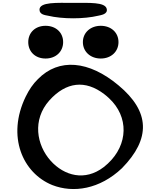

<svg xmlns="http://www.w3.org/2000/svg" viewBox="-20 -1291 1070 1332"><path d="M343 -7C489 50 672 22 826 -124C1027 -329 1021 -517 802 -699C597 -871 388 -890 243 -742C209 -709 182 -669 158 -620C25 -345 137 -90 343 -7ZM703 -638C714 -630 725 -620 736 -610C875 -481 870 -288 728 -156C719 -148 710 -140 700 -132C569 -31 425 -72 332 -175C233 -285 203 -460 322 -594C439 -724 572 -738 703 -638ZM679 -885C751 -885 802 -933 802 -999C802 -1065 751 -1112 679 -1112C608 -1112 555 -1065 555 -999C555 -933 607 -885 679 -885ZM296 -885C368 -885 418 -933 418 -999C418 -1065 368 -1112 296 -1112C225 -1112 176 -1065 176 -999C176 -933 224 -885 296 -885ZM662 -1182C677 -1186 731 -1191 720 -1231C707 -1277 601 -1271 487 -1271C378 -1271 253 -1279 254 -1223C255 -1189 294 -1186 313 -1182C414 -1158 561 -1158 662 -1182Z"/></svg>

Font: Venom Sans
Style: Bd
Weight: 700
Version: Version 1.001